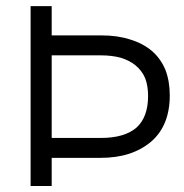

<svg xmlns="http://www.w3.org/2000/svg" viewBox="-20 -620 615 640"><path d="M152.3 -599.6Q134.8 -599.6 82 -599.6Q82 -581.1 82 -524.4Q82 -393.6 82 0Q99.6 0 152.3 0Q152.3 -23.4 152.3 -93.8Q192.4 -93.8 314.5 -93.8Q368.2 -93.8 410.2 -107.4Q452.1 -121.1 484.4 -148.4Q514.6 -174.8 530.3 -212.9Q545.9 -252 545.9 -301.8Q545.9 -349.6 531.2 -387.7Q515.6 -424.8 486.3 -450.2Q456.1 -475.6 414.1 -488.3Q372.1 -502 318.4 -502Q262.7 -502 152.3 -502Q152.3 -526.4 152.3 -599.6ZM473.6 -299.8Q473.6 -229.5 434.6 -194.3Q394.5 -160.2 316.4 -160.2Q261.7 -160.2 152.3 -160.2Q152.3 -228.5 152.3 -435.5Q193.4 -435.5 316.4 -435.5Q352.5 -435.5 381.8 -427.7Q411.1 -418.9 431.6 -402.3Q453.1 -384.8 463.9 -359.4Q473.6 -334 473.6 -299.8Z"/></svg>

Font: TextaAlt
Style: Regular
Weight: 400
Designer: Daniel Hernandez & Miguel Hernandez
Version: Version 1.005;com.myfonts.easy.latinotype.texta.alt-regular.